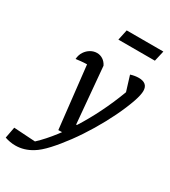

<svg xmlns="http://www.w3.org/2000/svg" viewBox="-300 -801 982 1107"><g transform="rotate(30 190.5 -247.0)"><path d="M-86 189 -72 115 71 124Q119 79 165 19Q211 -41 253.5 -112Q296 -183 332 -260.5Q368 -338 396 -418L398 -338L353 -484Q381 -493 407 -493Q436 -493 451.5 -480Q467 -467 467 -440Q467 -415 452 -370Q432 -312 400.5 -247Q369 -182 330 -117Q291 -52 249 5Q207 62 167.5 105Q128 148 95 168Q42 201 -16 201Q-51 201 -86 189ZM155 0 103 -464 128 -412Q88 -411 69.5 -409Q51 -407 36 -405Q38 -433 51.5 -453.5Q65 -474 85 -485.5Q105 -497 127 -497Q148 -497 166 -485.5Q184 -474 195 -452L228 -79H272L220 -2ZM194 -625 209 -695H453L437 -625Z"/></g></svg>

Font: Piazzolla Thin SemiBold
Style: Italic
Weight: 600
Italic angle: -11.3°
Version: Version 2.005